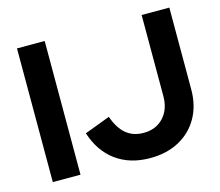

<svg xmlns="http://www.w3.org/2000/svg" viewBox="-101 -831 1115 971"><g transform="rotate(-15 456.5 -345.0)"><path d="M63.4 0V-700H208.4V0ZM571.4 10.3Q466.4 10.3 393.4 -42.8Q320.5 -95.9 288.8 -195.2L422.4 -245.6Q444.4 -182.4 481.3 -151.9Q518.1 -121.5 572.4 -121.5Q636.9 -121.5 676.5 -163.8Q716 -206.1 716 -275.7V-700H861V-271.9Q861 -187.2 824.9 -123.7Q788.8 -60.3 724 -25Q659.1 10.3 571.4 10.3Z"/></g></svg>

Font: Red Hat Display VF
Style: Regular
Weight: 300
Designer: Pentagram, MCKL
Foundry: Pentagram, MCKL
Version: Version 1.023